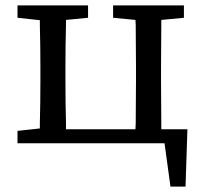

<svg xmlns="http://www.w3.org/2000/svg" viewBox="-20 -532 755 713"><path d="M578 -285V-230L579 -75Q579 -63 579 -52H676L669 161H623H613L591 0H45V-46L128 -55V-73Q130 -152 130 -228V-284Q130 -360 128 -439V-457L45 -466V-476V-512H307V-466L225 -458V-439Q223 -361 223 -285V-230Q223 -153 225 -75Q225 -63 225 -52H483Q483 -63 484 -75L485 -230V-285Q485 -317 484.5 -358.5Q484 -400 484 -439Q483 -449 483 -458L400 -466V-512H663V-466L579 -458Q579 -449 579 -439Z"/></svg>

Font: Early Summer Mincho Screen
Style: Regular
Weight: 400
Designer: GuiWonder
Version: Version 1.002